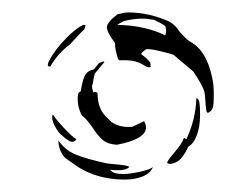

<svg xmlns="http://www.w3.org/2000/svg" viewBox="-20 -768 406 309"><path d="M210 -664Q198 -671 184 -671H172L170 -673Q165 -688 165 -699Q152 -716 152 -724Q152 -732 169 -745Q181 -748 186 -748Q220 -748 253 -733Q263 -727 269 -717Q271 -715 276 -709.5Q281 -704 286 -701Q312 -687 321 -645Q324 -633 324 -619V-610Q324 -600 322.5 -595Q321 -590 316 -587Q313 -585 312 -590.5Q311 -596 310.5 -606Q310 -616 309 -620Q306 -631 291 -653L259 -680Q249 -683 236.5 -686Q224 -689 216 -689Q209 -685 207 -681Q218 -673 222 -667V-666Q222 -665 222.5 -661.5Q223 -658 215 -661ZM246 -711Q248 -718 247 -721.5Q246 -725 246 -726Q239 -731 228 -736Q218 -738 209 -738Q195 -738 179 -734Q171 -730 169 -728Q214 -727 246 -711ZM61 -661Q73 -682 93 -697Q114 -720 116 -721Q116 -724 118 -727Q117 -728 114 -728Q103 -723 88 -708Q68 -688 59 -670Q57 -667 57 -662Q58 -661 61 -661ZM130 -656Q131 -656 134.5 -660.5Q138 -665 139 -666L143 -668Q147 -670 148 -668L142 -661L133 -650Q132 -649 131.5 -645.5Q131 -642 130 -638Q130 -635 129 -632.5Q128 -630 128 -628Q128 -627 130 -619Q133 -622 137 -618Q137 -594 150 -581L159 -572Q173 -562 193 -564Q208 -571 212 -573Q215 -567 215 -563Q215 -544 168 -535Q153 -536 145 -543Q137 -550 128 -564Q118 -578 112 -582Q105 -594 105 -610Q105 -620 110 -621Q112 -636 116 -645Q120 -654 130 -656ZM296 -610Q295 -576 280 -544L276 -546Q273 -537 261 -523Q249 -509 249 -506Q253 -502 263.5 -507Q274 -512 283 -532Q292 -537 297 -551Q302 -565 302 -583Q302 -596 301 -602.5Q300 -609 296 -610ZM103 -544Q97 -547 83 -562Q69 -577 65 -584Q62 -577 68 -565.5Q74 -554 80 -550Q87 -543 93 -540.5Q99 -538 103 -544ZM86 -513 106 -499Q138 -479 181 -479Q197 -479 209.5 -484Q222 -489 226 -499Q221 -495 205 -491.5Q189 -488 178 -488Q165 -488 160 -492L157 -495Q162 -494 170 -494Q183 -494 188 -499Q188 -502 161 -504L152 -505Q120 -512 102.5 -519Q85 -526 74 -542Q74 -533 77.5 -525Q81 -517 86 -513Z"/></svg>

Font: BM Euljiro oraeorae
Style: Regular
Weight: 400
Designer: Bongjin Kim; Bomjun Kim; Myungsoo Han; Hyesun Chae; Mikyoung Jeong; Wujin Sim; Minjae Kang; Suwha Jang;
Foundry: Sandoll Inc.
Version: Version 1.000;hotconv 1.0.109;makeexe 2.5.65596